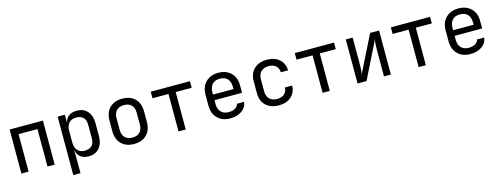

<svg xmlns="http://www.w3.org/2000/svg" viewBox="-18 -1348 6036 2317"><g transform="rotate(-15 3000.0 -190.0)"><path d="M92 0V-550H508V0H418V-468H182V0Z M692 180V-550H782V-445H783Q790 -499 830 -529.5Q870 -560 932 -560Q1015 -560 1064 -505.5Q1113 -451 1113 -356V-195Q1113 -100 1064 -45Q1015 10 932 10Q870 10 830 -21Q790 -52 783 -105H780L782 20V180ZM902 -68Q959 -68 991 -98Q1023 -128 1023 -195V-355Q1023 -423 991 -452.5Q959 -482 902 -482Q847 -482 814.5 -447Q782 -412 782 -350V-200Q782 -138 814.5 -103Q847 -68 902 -68Z M1500 8Q1401 8 1342.5 -50Q1284 -108 1284 -212V-338Q1284 -443 1342 -500.5Q1400 -558 1500 -558Q1600 -558 1658 -500.5Q1716 -443 1716 -338V-212Q1716 -108 1657.5 -50Q1599 8 1500 8ZM1500 -72Q1559 -72 1592.5 -105Q1626 -138 1626 -202V-348Q1626 -412 1592.5 -445Q1559 -478 1500 -478Q1442 -478 1408 -445Q1374 -412 1374 -348V-202Q1374 -138 1408 -105Q1442 -72 1500 -72Z M2055 0V-468H1855V-550H2345V-468H2145V0Z M2700 10Q2603 10 2543.5 -48.5Q2484 -107 2484 -210V-340Q2484 -443 2543.5 -501.5Q2603 -560 2700 -560Q2765 -560 2813.5 -534Q2862 -508 2889 -461Q2916 -414 2916 -350V-252H2572V-200Q2572 -139 2607 -103.5Q2642 -68 2700 -68Q2750 -68 2782.5 -87.5Q2815 -107 2822 -140H2912Q2903 -71 2845 -30.5Q2787 10 2700 10ZM2572 -322H2828V-350Q2828 -415 2794.5 -450.5Q2761 -486 2700 -486Q2639 -486 2605.5 -450.5Q2572 -415 2572 -350Z M3308 10Q3208 10 3148 -46Q3088 -102 3088 -200V-350Q3088 -448 3148 -504Q3208 -560 3308 -560Q3403 -560 3461.5 -509Q3520 -458 3523 -370H3433Q3430 -423 3397 -451.5Q3364 -480 3308 -480Q3249 -480 3213.5 -446.5Q3178 -413 3178 -351V-200Q3178 -138 3213.5 -104Q3249 -70 3308 -70Q3364 -70 3397 -99Q3430 -128 3433 -180H3523Q3520 -92 3461.5 -41Q3403 10 3308 10Z M3855 0V-468H3655V-550H4145V-468H3945V0Z M4292 0V-550H4378V-254Q4378 -211 4376.5 -165Q4375 -119 4367 -90L4596 -550H4708V0H4622V-297Q4622 -341 4623.5 -387Q4625 -433 4633 -462L4404 0Z M5055 0V-468H4855V-550H5345V-468H5145V0Z M5700 10Q5603 10 5543.5 -48.5Q5484 -107 5484 -210V-340Q5484 -443 5543.5 -501.5Q5603 -560 5700 -560Q5765 -560 5813.5 -534Q5862 -508 5889 -461Q5916 -414 5916 -350V-252H5572V-200Q5572 -139 5607 -103.5Q5642 -68 5700 -68Q5750 -68 5782.5 -87.5Q5815 -107 5822 -140H5912Q5903 -71 5845 -30.5Q5787 10 5700 10ZM5572 -322H5828V-350Q5828 -415 5794.5 -450.5Q5761 -486 5700 -486Q5639 -486 5605.5 -450.5Q5572 -415 5572 -350Z"/></g></svg>

Font: JetBrains Mono NL
Style: Regular
Weight: 400
Monospace: yes
Designer: Philipp Nurullin, Konstantin Bulenkov
Foundry: JetBrains
Version: Version 2.305; ttfautohint (v1.8.4.7-5d5b)